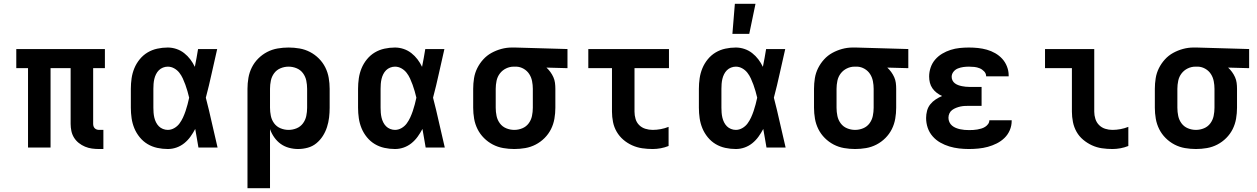

<svg xmlns="http://www.w3.org/2000/svg" viewBox="-20 -779 6640 1014"><path d="M526 8H503Q484 8 465.5 5.5Q447 3 429 -4.5Q411 -12 396 -24Q381 -36 371 -52Q361 -68 357 -87Q353 -106 353 -125V-419H247V0H128V-419H66V-520H534V-419H472V-125Q472 -118 474 -112Q476 -106 480.5 -101.5Q485 -97 491 -95Q497 -93 503 -93H526Z M866 8Q838 8 810.5 2Q783 -4 759.5 -18Q736 -32 718 -54Q700 -76 689.5 -101.5Q679 -127 675 -154.5Q671 -182 671 -210V-310Q671 -338 675 -365.5Q679 -393 689.5 -418.5Q700 -444 718 -466Q736 -488 759.5 -502Q783 -516 810.5 -522Q838 -528 866 -528Q889 -528 911.5 -520.5Q934 -513 952.5 -498.5Q971 -484 985 -465.5Q999 -447 1009 -426Q1014 -449 1018 -473Q1022 -497 1026 -520H1127Q1112 -456 1098 -391.5Q1084 -327 1067 -263Q1084 -198 1098.5 -132Q1113 -66 1129 0H1028Q1024 -25 1019.5 -49.5Q1015 -74 1011 -98Q1000 -77 986 -57.5Q972 -38 953.5 -23Q935 -8 912.5 0Q890 8 866 8ZM866 -93Q884 -93 900.5 -102.5Q917 -112 928 -127Q939 -142 946.5 -158.5Q954 -175 960 -192.5Q966 -210 970.5 -227.5Q975 -245 979 -263Q975 -280 970 -297.5Q965 -315 959 -331.5Q953 -348 945.5 -364.5Q938 -381 927 -395Q916 -409 900 -418Q884 -427 866 -427Q853 -427 840.5 -422Q828 -417 819 -408Q810 -399 804 -387Q798 -375 795 -362Q792 -349 791 -336Q790 -323 790 -310V-210Q790 -197 791 -184Q792 -171 795 -158Q798 -145 804 -133Q810 -121 819 -112Q828 -103 840.5 -98Q853 -93 866 -93Z M1287 215V-310Q1287 -339 1292 -368Q1297 -397 1310 -423Q1323 -449 1344 -470Q1365 -491 1391 -504.5Q1417 -518 1446 -523Q1475 -528 1504 -528Q1533 -528 1562 -523Q1591 -518 1617 -504.5Q1643 -491 1664 -470Q1685 -449 1698 -423Q1711 -397 1716 -368Q1721 -339 1721 -310V-210Q1721 -184 1718 -158.5Q1715 -133 1707 -108Q1699 -83 1685 -61Q1671 -39 1651 -22.5Q1631 -6 1605.5 1Q1580 8 1554 8Q1530 8 1506 1.5Q1482 -5 1462.5 -19Q1443 -33 1428.5 -53.5Q1414 -74 1406 -97V215ZM1504 -93Q1526 -93 1546.5 -101.5Q1567 -110 1580 -127.5Q1593 -145 1597.5 -166.5Q1602 -188 1602 -210V-310Q1602 -332 1597.5 -353.5Q1593 -375 1580 -392.5Q1567 -410 1546.5 -418.5Q1526 -427 1504 -427Q1482 -427 1461.5 -418.5Q1441 -410 1428 -392.5Q1415 -375 1410.5 -353.5Q1406 -332 1406 -310V-210Q1406 -188 1410.5 -166.5Q1415 -145 1428 -127.5Q1441 -110 1461.5 -101.5Q1482 -93 1504 -93Z M2066 8Q2038 8 2010.5 2Q1983 -4 1959.5 -18Q1936 -32 1918 -54Q1900 -76 1889.5 -101.5Q1879 -127 1875 -154.5Q1871 -182 1871 -210V-310Q1871 -338 1875 -365.5Q1879 -393 1889.5 -418.5Q1900 -444 1918 -466Q1936 -488 1959.5 -502Q1983 -516 2010.5 -522Q2038 -528 2066 -528Q2089 -528 2111.5 -520.5Q2134 -513 2152.5 -498.5Q2171 -484 2185 -465.5Q2199 -447 2209 -426Q2214 -449 2218 -473Q2222 -497 2226 -520H2327Q2312 -456 2298 -391.5Q2284 -327 2267 -263Q2284 -198 2298.5 -132Q2313 -66 2329 0H2228Q2224 -25 2219.5 -49.5Q2215 -74 2211 -98Q2200 -77 2186 -57.5Q2172 -38 2153.5 -23Q2135 -8 2112.5 0Q2090 8 2066 8ZM2066 -93Q2084 -93 2100.5 -102.5Q2117 -112 2128 -127Q2139 -142 2146.5 -158.5Q2154 -175 2160 -192.5Q2166 -210 2170.5 -227.5Q2175 -245 2179 -263Q2175 -280 2170 -297.5Q2165 -315 2159 -331.5Q2153 -348 2145.5 -364.5Q2138 -381 2127 -395Q2116 -409 2100 -418Q2084 -427 2066 -427Q2053 -427 2040.5 -422Q2028 -417 2019 -408Q2010 -399 2004 -387Q1998 -375 1995 -362Q1992 -349 1991 -336Q1990 -323 1990 -310V-210Q1990 -197 1991 -184Q1992 -171 1995 -158Q1998 -145 2004 -133Q2010 -121 2019 -112Q2028 -103 2040.5 -98Q2053 -93 2066 -93Z M2696 8Q2667 8 2638 3Q2609 -2 2583 -15.5Q2557 -29 2536 -50Q2515 -71 2502 -97Q2489 -123 2484 -152Q2479 -181 2479 -210V-310Q2479 -338 2483.5 -366Q2488 -394 2500.5 -419Q2513 -444 2532 -465Q2551 -486 2575.5 -499.5Q2600 -513 2627.5 -520.5Q2655 -528 2683 -528H2700L2977 -520V-419L2866 -422Q2877 -412 2886.5 -399Q2896 -386 2902.5 -371.5Q2909 -357 2911 -341.5Q2913 -326 2913 -310V-210Q2913 -181 2908 -152Q2903 -123 2890 -97Q2877 -71 2856 -50Q2835 -29 2809 -15.5Q2783 -2 2754 3Q2725 8 2696 8ZM2696 -93Q2718 -93 2738.5 -101.5Q2759 -110 2772 -127.5Q2785 -145 2789.5 -166.5Q2794 -188 2794 -210V-310Q2794 -330 2790 -350.5Q2786 -371 2775 -388Q2764 -405 2746 -415.5Q2728 -426 2708 -427H2693Q2672 -427 2652.5 -417.5Q2633 -408 2620 -391Q2607 -374 2602.5 -352.5Q2598 -331 2598 -310V-210Q2598 -188 2602.5 -166.5Q2607 -145 2620 -127.5Q2633 -110 2653.5 -101.5Q2674 -93 2696 -93Z M3427 8Q3399 8 3371.5 4Q3344 0 3318.5 -11.5Q3293 -23 3272 -41Q3251 -59 3237 -83Q3223 -107 3217.5 -134.5Q3212 -162 3212 -189V-419H3087V-520H3513V-419H3331V-189Q3331 -170 3336.5 -151Q3342 -132 3355.5 -118.5Q3369 -105 3388 -99Q3407 -93 3427 -93Q3448 -93 3469.5 -97Q3491 -101 3511 -109V-8Q3491 0 3469.5 4Q3448 8 3427 8Z M3866 8Q3838 8 3810.5 2Q3783 -4 3759.5 -18Q3736 -32 3718 -54Q3700 -76 3689.5 -101.5Q3679 -127 3675 -154.5Q3671 -182 3671 -210V-310Q3671 -338 3675 -365.5Q3679 -393 3689.5 -418.5Q3700 -444 3718 -466Q3736 -488 3759.5 -502Q3783 -516 3810.5 -522Q3838 -528 3866 -528Q3889 -528 3911.5 -520.5Q3934 -513 3952.5 -498.5Q3971 -484 3985 -465.5Q3999 -447 4009 -426Q4014 -449 4018 -473Q4022 -497 4026 -520H4127Q4112 -456 4098 -391.5Q4084 -327 4067 -263Q4084 -198 4098.5 -132Q4113 -66 4129 0H4028Q4024 -25 4019.5 -49.5Q4015 -74 4011 -98Q4000 -77 3986 -57.5Q3972 -38 3953.5 -23Q3935 -8 3912.5 0Q3890 8 3866 8ZM3866 -93Q3884 -93 3900.5 -102.5Q3917 -112 3928 -127Q3939 -142 3946.5 -158.5Q3954 -175 3960 -192.5Q3966 -210 3970.5 -227.5Q3975 -245 3979 -263Q3975 -280 3970 -297.5Q3965 -315 3959 -331.5Q3953 -348 3945.5 -364.5Q3938 -381 3927 -395Q3916 -409 3900 -418Q3884 -427 3866 -427Q3853 -427 3840.5 -422Q3828 -417 3819 -408Q3810 -399 3804 -387Q3798 -375 3795 -362Q3792 -349 3791 -336Q3790 -323 3790 -310V-210Q3790 -197 3791 -184Q3792 -171 3795 -158Q3798 -145 3804 -133Q3810 -121 3819 -112Q3828 -103 3840.5 -98Q3853 -93 3866 -93ZM3848 -600 3861 -759H3970L3937 -600Z M4496 8Q4467 8 4438 3Q4409 -2 4383 -15.5Q4357 -29 4336 -50Q4315 -71 4302 -97Q4289 -123 4284 -152Q4279 -181 4279 -210V-310Q4279 -338 4283.5 -366Q4288 -394 4300.5 -419Q4313 -444 4332 -465Q4351 -486 4375.5 -499.5Q4400 -513 4427.5 -520.5Q4455 -528 4483 -528H4500L4777 -520V-419L4666 -422Q4677 -412 4686.5 -399Q4696 -386 4702.5 -371.5Q4709 -357 4711 -341.5Q4713 -326 4713 -310V-210Q4713 -181 4708 -152Q4703 -123 4690 -97Q4677 -71 4656 -50Q4635 -29 4609 -15.5Q4583 -2 4554 3Q4525 8 4496 8ZM4496 -93Q4518 -93 4538.5 -101.5Q4559 -110 4572 -127.5Q4585 -145 4589.5 -166.5Q4594 -188 4594 -210V-310Q4594 -330 4590 -350.5Q4586 -371 4575 -388Q4564 -405 4546 -415.5Q4528 -426 4508 -427H4493Q4472 -427 4452.5 -417.5Q4433 -408 4420 -391Q4407 -374 4402.5 -352.5Q4398 -331 4398 -310V-210Q4398 -188 4402.5 -166.5Q4407 -145 4420 -127.5Q4433 -110 4453.5 -101.5Q4474 -93 4496 -93Z M5097 8Q5071 8 5045 5Q5019 2 4994 -5.5Q4969 -13 4946 -26Q4923 -39 4905.5 -59Q4888 -79 4879.5 -104Q4871 -129 4871 -156Q4871 -175 4876 -194Q4881 -213 4893 -228Q4905 -243 4921 -253.5Q4937 -264 4955 -272Q4940 -279 4927 -289Q4914 -299 4904.5 -312.5Q4895 -326 4891 -342Q4887 -358 4887 -375Q4887 -399 4895 -422.5Q4903 -446 4919 -464.5Q4935 -483 4956 -495.5Q4977 -508 5000.5 -515.5Q5024 -523 5048.5 -525.5Q5073 -528 5097 -528Q5121 -528 5145 -525.5Q5169 -523 5192 -516.5Q5215 -510 5236 -498Q5257 -486 5273 -468.5Q5289 -451 5298 -428Q5307 -405 5307 -382V-376H5188V-377Q5188 -391 5177.5 -402Q5167 -413 5153.5 -418.5Q5140 -424 5125.5 -425.5Q5111 -427 5097 -427Q5082 -427 5067.5 -425Q5053 -423 5039 -417.5Q5025 -412 5015.5 -400Q5006 -388 5006 -373Q5006 -363 5010.5 -354Q5015 -345 5023 -339Q5031 -333 5040.5 -329.5Q5050 -326 5060 -324Q5070 -322 5080 -321Q5090 -320 5100 -320H5164V-220H5100Q5088 -220 5076 -219.5Q5064 -219 5052.5 -216.5Q5041 -214 5029.5 -209.5Q5018 -205 5008.5 -198Q4999 -191 4994 -180Q4989 -169 4989 -157Q4989 -145 4994 -134Q4999 -123 5008 -115.5Q5017 -108 5028 -103.5Q5039 -99 5050.5 -96.5Q5062 -94 5073.5 -93Q5085 -92 5097 -92Q5108 -92 5119 -92.5Q5130 -93 5141 -95Q5152 -97 5162.5 -100Q5173 -103 5182.5 -109Q5192 -115 5198.5 -124Q5205 -133 5205 -144H5323V-141Q5323 -115 5313 -91.5Q5303 -68 5285 -50.5Q5267 -33 5244 -21.5Q5221 -10 5197 -3.5Q5173 3 5147.5 5.5Q5122 8 5097 8Z M5855 8Q5827 8 5799.5 4Q5772 0 5747 -11.5Q5722 -23 5700.5 -41Q5679 -59 5665.5 -83Q5652 -107 5646.5 -134.5Q5641 -162 5641 -189V-419H5499V-520H5759V-189Q5759 -170 5765 -151Q5771 -132 5784.5 -118.5Q5798 -105 5816.5 -99Q5835 -93 5855 -93Q5876 -93 5897.5 -97Q5919 -101 5939 -109V-8Q5919 0 5897.5 4Q5876 8 5855 8Z M6296 8Q6267 8 6238 3Q6209 -2 6183 -15.5Q6157 -29 6136 -50Q6115 -71 6102 -97Q6089 -123 6084 -152Q6079 -181 6079 -210V-310Q6079 -338 6083.5 -366Q6088 -394 6100.5 -419Q6113 -444 6132 -465Q6151 -486 6175.5 -499.5Q6200 -513 6227.5 -520.5Q6255 -528 6283 -528H6300L6577 -520V-419L6466 -422Q6477 -412 6486.5 -399Q6496 -386 6502.5 -371.5Q6509 -357 6511 -341.5Q6513 -326 6513 -310V-210Q6513 -181 6508 -152Q6503 -123 6490 -97Q6477 -71 6456 -50Q6435 -29 6409 -15.5Q6383 -2 6354 3Q6325 8 6296 8ZM6296 -93Q6318 -93 6338.5 -101.5Q6359 -110 6372 -127.5Q6385 -145 6389.5 -166.5Q6394 -188 6394 -210V-310Q6394 -330 6390 -350.5Q6386 -371 6375 -388Q6364 -405 6346 -415.5Q6328 -426 6308 -427H6293Q6272 -427 6252.5 -417.5Q6233 -408 6220 -391Q6207 -374 6202.5 -352.5Q6198 -331 6198 -310V-210Q6198 -188 6202.5 -166.5Q6207 -145 6220 -127.5Q6233 -110 6253.5 -101.5Q6274 -93 6296 -93Z"/></svg>

Font: Iosevka HT Extended
Style: Bold
Weight: 700
Width: 7
Monospace: yes
Designer: Belleve Invis
Foundry: Belleve Invis
Version: Version 32.3.0; ttfautohint (v1.8.4)